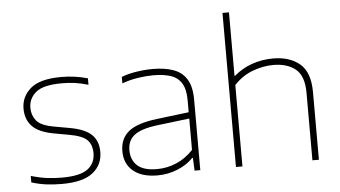

<svg xmlns="http://www.w3.org/2000/svg" viewBox="-54 -901 1777 1003"><g transform="rotate(-5 834.5 -399.5)"><path d="M232 9Q188 9 149.8 4Q111.5 -1 73 -13V-47Q119.5 -33.5 157 -28.8Q194.5 -24 235 -24Q330.5 -24 370.2 -54Q410 -84 410 -137Q410 -181.5 385.5 -206.2Q361 -231 294 -243L211 -258Q133 -272.5 99.5 -308.2Q66 -344 66 -400Q66 -463 115.2 -505.5Q164.5 -548 277 -548Q348 -548 415 -529V-495Q375.5 -506.5 344 -510.8Q312.5 -515 277 -515Q179.5 -515 140.8 -482.8Q102 -450.5 102 -401Q102 -363 124.5 -334.5Q147 -306 213 -294L296 -279Q376.5 -265 411.2 -231.5Q446 -198 446 -141Q446 -73 394.5 -32Q343 9 232 9Z M733 8Q651.5 8 606.2 -29.8Q561 -67.5 561 -134Q561 -200 606.5 -236.8Q652 -273.5 756 -286L924 -306.5V-368Q924 -427 904.2 -458.8Q884.5 -490.5 847.2 -502.8Q810 -515 757 -515Q722 -515 679.2 -509Q636.5 -503 592 -487V-521Q627.5 -534.5 671.2 -541.2Q715 -548 756 -548Q819.5 -548 864.8 -531.8Q910 -515.5 934 -476.5Q958 -437.5 958 -369V0H928L925 -67H921Q890.5 -34 840 -13Q789.5 8 733 8ZM598 -136Q598 -84.5 630.8 -54.8Q663.5 -25 733 -25Q786.5 -25 835.8 -46Q885 -67 924 -109V-273.5L755 -253Q669.5 -242.5 633.8 -214.5Q598 -186.5 598 -136Z M1145 0V-808H1179V-475H1182Q1223.5 -511 1276 -529.5Q1328.5 -548 1387 -548Q1474 -548 1527 -503.5Q1580 -459 1580 -354V0H1546V-353Q1546 -443 1502 -478.5Q1458 -514 1386 -514Q1332 -514 1277 -493.5Q1222 -473 1179 -427V0Z"/></g></svg>

Font: Encode Sans Exp Th
Style: Regular
Weight: 100
Width: 7
Designer: Multiple Designers
Foundry: Impallari Type
Version: Version 3.002; ttfautohint (v1.8.3) -l 8 -r 50 -G 200 -x 14 